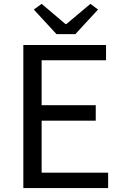

<svg xmlns="http://www.w3.org/2000/svg" viewBox="-20 -964 628 984"><path d="M99.6 0V-733.4H523.4V-655.3H193.4V-424.8H470.7V-345.7H193.4V-79.1H534.2V0ZM269.5 -789.1 153.3 -915 193.4 -944.3 315.4 -840.8H320.3L443.4 -944.3L482.4 -915L366.2 -789.1Z"/></svg>

Font: Nasu
Style: Regular
Weight: 400
Designer: Ryoko NISHIZUKA (kana &amp; ideographs); Paul D. Hunt (Latin, Greek &amp; Cyrillic); Wenlong ZHANG (bopomofo); Sandoll C
Version: Version 2014.1215